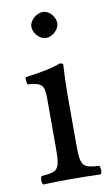

<svg xmlns="http://www.w3.org/2000/svg" viewBox="-77 -689 426 733"><g transform="rotate(-10 135.5 -322.5)"><path d="M181 -122V-321C181 -371 185 -435 185 -435C185 -439 180 -442 172 -442C144 -431 104 -422 35 -413C33 -407 35 -391 37 -385C92 -380 102 -374 102 -317V-122C102 -39 91 -36 30 -31C24 -25 24 -4 30 2C63 1 102 0 142 0C182 0 220 1 253 2C259 -4 259 -25 253 -31C192 -35 181 -39 181 -122ZM90 -599C90 -573 114 -547 138 -547C166 -547 190 -574 190 -595C190 -619 169 -647 142 -647C118 -647 90 -623 90 -599Z"/></g></svg>

Font: Libertinus Serif
Style: Regular
Weight: 400
Designer: Philipp H. Poll, Khaled Hosny
Foundry: Caleb Maclennan
Version: Version 7.050;RELEASE